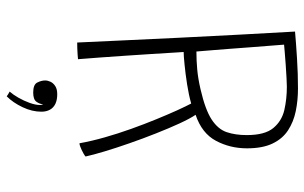

<svg xmlns="http://www.w3.org/2000/svg" viewBox="-192 -509 930 587"><g transform="rotate(90 273.5 -215.0)"><path d="M109.5 14.5Q107 -41 103.2 -121.5Q99.5 -202 95 -294.8Q90.5 -387.5 85.5 -480Q80.5 -572.5 76 -651.5Q92 -653 113 -654.5Q134 -656 157.5 -657.5Q181 -659 204.8 -659.8Q228.5 -660.5 250 -660.5Q286 -660.5 319 -653.8Q352 -647 377.8 -630.2Q403.5 -613.5 418.2 -583Q433 -552.5 433 -504.5Q433 -453 410 -409.8Q387 -366.5 330.5 -347.5Q342 -330.5 356.8 -298.5Q371.5 -266.5 387.2 -226.8Q403 -187 417.2 -146.2Q431.5 -105.5 442.2 -69.8Q453 -34 458 -11Q454.5 -8 449.2 -5Q444 -2 438 0.8Q432 3.5 426.8 5.5Q421.5 7.5 417.5 7.5Q411 -29 399.5 -69.5Q388 -110 373.5 -150.5Q359 -191 344.2 -227Q329.5 -263 316.8 -291Q304 -319 296 -334Q269.5 -326.5 237.2 -321.5Q205 -316.5 177.5 -313.8Q150 -311 138.5 -311Q139 -305.5 140.5 -279.2Q142 -253 144.5 -214.5Q147 -176 149.8 -133.5Q152.5 -91 155.5 -52.5Q158.5 -14 160.5 12Q155.5 12.5 146.5 13.2Q137.5 14 127.5 14.2Q117.5 14.5 109.5 14.5ZM137 -350Q165 -350 192.2 -352.5Q219.5 -355 252 -362.5Q315 -377 344.8 -396.5Q374.5 -416 383.5 -442.5Q392.5 -469 392.5 -504Q392.5 -559 371 -585Q349.5 -611 315.8 -618.8Q282 -626.5 244.5 -626.5Q236.5 -626.5 217.8 -625.5Q199 -624.5 177.5 -623Q156 -621.5 138.8 -620Q121.5 -618.5 116 -618Q116.5 -609.5 118.8 -582Q121 -554.5 123.8 -518.2Q126.5 -482 129.2 -446.2Q132 -410.5 134.2 -383.8Q136.5 -357 137 -350ZM274 230Q272 228.5 267.5 225.5Q263 222.5 259.5 221Q268.5 211 278 194.5Q287.5 178 294 160Q300.5 142 300.5 128.5Q300.5 122.5 298.5 118.5Q297.5 129.5 290.5 139.2Q283.5 149 262.5 149Q238 149 231.8 136.5Q225.5 124 225.5 112.5Q225.5 104.5 229.5 96Q233.5 87.5 242.8 81.5Q252 75.5 267.5 75.5Q285 75.5 297 81.2Q309 87 315 98Q321 109 321 124Q321 152.5 307.2 181.5Q293.5 210.5 274 230Z"/></g></svg>

Font: Grandstander Thin Thin
Style: Regular
Weight: 250
Version: Version 1.200